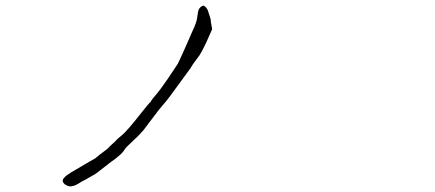

<svg xmlns="http://www.w3.org/2000/svg" viewBox="-20 -661 1540 680"><path d="M282.2 -24.4Q272.5 -20.5 257.8 -10.7Q244.1 -2.9 240.2 -2.9Q230.5 0 225.6 -1Q217.8 -2.9 210 -7.8Q202.1 -14.6 202.1 -21Q202.1 -27.3 210 -34.2Q213.9 -39.1 232.4 -50.8Q239.3 -54.7 249 -60.5Q313.5 -98.6 316.4 -99.6Q334 -114.3 352.5 -127.9Q364.3 -136.7 365.2 -138.7Q365.2 -139.6 389.6 -162.1Q396.5 -169.9 398.4 -170.9Q402.3 -173.8 411.1 -181.6Q428.7 -195.3 482.4 -263.7Q508.8 -296.9 510.7 -297.9Q512.7 -298.8 512.7 -298.8Q512.7 -298.8 513.7 -300.8Q519.5 -311.5 537.1 -331.1Q542 -335.9 574.2 -381.8L609.4 -434.6Q610.4 -435.5 633.8 -487.3Q660.2 -546.9 662.1 -551.8Q674.8 -578.1 677.7 -594.7Q679.7 -607.4 681.6 -620.1Q683.6 -627 684.6 -628.9Q688.5 -634.8 692.4 -637.7Q699.2 -641.6 702.1 -640.6Q710.9 -635.7 715.8 -625Q726.6 -592.8 726.6 -589.8Q725.6 -586.9 731.4 -557.6Q708 -502.9 694.3 -478.5Q687.5 -464.8 674.8 -449.2Q663.1 -434.6 654.3 -418.9Q652.3 -416 614.3 -364.3Q576.2 -311.5 569.3 -303.7Q563.5 -296.9 543 -272.5Q495.1 -209 488.3 -200.2Q473.6 -182.6 453.1 -164.1Q425.8 -138.7 422.9 -133.8Q419.9 -129.9 417 -125Q414.1 -121.1 409.2 -116.2Q392.6 -100.6 367.2 -83Q363.3 -80.1 323.2 -48.8Q317.4 -43.9 307.6 -39.1Z"/></svg>

Font: ToneOZ-Zhuyin-Tsuipita-TC
Style: Regular
Weight: 400
Designer: ÂÆ£ÂøóÂáåJeffrey Xuan(jeffreyx@gmail.com, ToneOZ.com) ÈòøÂù§(cjkFonts)
Foundry: ToneOZ
Version: Version 0.240710